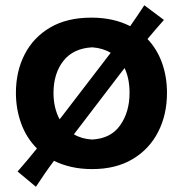

<svg xmlns="http://www.w3.org/2000/svg" viewBox="-20 -634 700 736"><path d="M117.7 82 47.4 23.4Q67.4 0.5 85.7 -21.2Q104 -43 121.6 -64.9Q81.1 -105.5 61 -161.1Q41 -216.8 41 -277.8Q41 -360.4 74.5 -425.5Q107.9 -490.7 172.4 -528.6Q236.8 -566.4 330.1 -566.4Q374 -566.4 411.4 -557.9Q448.7 -549.3 479 -533.7Q507.3 -574.2 533.2 -613.8L608.4 -557.6Q576.7 -522 545.4 -484.4Q582.5 -445.3 601.3 -392.3Q620.1 -339.4 620.1 -277.8Q620.1 -194.8 586.4 -128.7Q552.7 -62.5 488.5 -24.2Q424.3 14.2 333.5 14.2Q290.5 14.2 253.9 5.9Q217.3 -2.4 187 -17.6Q168.9 6.3 151.9 31Q134.8 55.7 117.7 82ZM185.1 -277.8Q185.1 -220.2 208.5 -176.8Q211.4 -180.2 214.8 -184.6L375.5 -394Q391.6 -415 404.3 -431.6Q374 -449.7 333.5 -452.6Q260.7 -448.7 222.9 -400.4Q185.1 -352.1 185.1 -277.8ZM333.5 -99.1Q405.3 -103 440.9 -154.1Q476.6 -205.1 476.6 -277.8Q476.6 -333.5 457.5 -373Q448.2 -361.3 437.5 -347.2L274.9 -134.3Q272 -130.4 269 -126.7Q266.1 -123 263.2 -119.1Q293.9 -101.1 333.5 -99.1Z"/></svg>

Font: Pinar-DS2-FD Bold
Style: Regular
Weight: 700
Designer: Amin Abedi
Version: Version 3.000